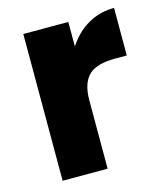

<svg xmlns="http://www.w3.org/2000/svg" viewBox="-90 -634 608 705"><g transform="rotate(-15 214.0 -282.0)"><path d="M232.9 -258.8 187.8 -309.4Q187.8 -359 203.7 -404.9Q219.6 -450.9 248.9 -486.9Q278.1 -522.9 318.5 -543.6Q358.9 -564.2 408.4 -564.2V-383.4H361.5Q331 -383.4 306.8 -377.2Q282.6 -371 266.4 -357.2Q250.3 -343.3 241.6 -319.1Q232.9 -294.9 232.9 -258.8ZM61.8 0V-557.9H232.9V0Z"/></g></svg>

Font: Poppins Variable
Style: Regular
Weight: 100
Designer: Jonny Pinhorn
Foundry: Indian Type Foundry
Version: Version 6.000